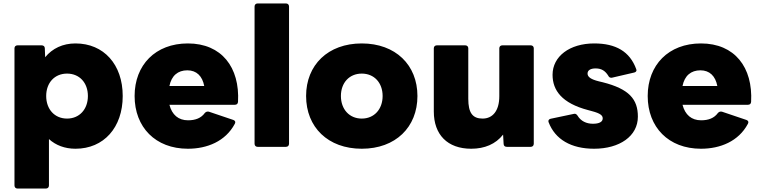

<svg xmlns="http://www.w3.org/2000/svg" viewBox="-20 -810 4410 1114"><path d="M82 284H246C257 284 264 277 264 266V-3C304 33 356 53 418 53C582 53 692 -70 692 -253C692 -436 582 -558 418 -558C344 -558 284 -529 242 -478L240 -530C240 -541 232 -547 221 -547H82C71 -547 64 -540 64 -530V266C64 277 71 284 82 284ZM248 -253C248 -330 297 -383 369 -383C441 -383 490 -330 490 -253C490 -176 441 -122 369 -122C297 -122 248 -176 248 -253Z M1070 53C1182 53 1288 10 1342 -91C1344 -95 1345 -98 1345 -101C1345 -107 1341 -111 1334 -114L1192 -162C1183 -164 1175 -162 1168 -154C1147 -125 1114 -112 1071 -112C1015 -112 978 -144 963 -202H1342C1354 -202 1360 -208 1361 -219C1372 -419 1266 -558 1070 -558C882 -558 761 -433 761 -253C761 -72 882 53 1070 53ZM1165 -311H963C975 -371 1012 -402 1067 -402C1120 -402 1154 -369 1165 -311Z M1475 42H1639C1650 42 1657 35 1657 24V-772C1657 -783 1650 -790 1639 -790H1475C1464 -790 1457 -783 1457 -772V24C1457 35 1464 42 1475 42Z M2079 53C2275 53 2402 -72 2402 -253C2402 -433 2275 -558 2079 -558C1883 -558 1756 -433 1756 -253C1756 -72 1883 53 2079 53ZM1958 -253C1958 -330 2007 -383 2079 -383C2151 -383 2200 -330 2200 -253C2200 -176 2151 -122 2079 -122C2007 -122 1958 -176 1958 -253Z M2714 53C2792 53 2856 26 2899 -29L2902 24C2902 36 2909 42 2921 42H3059C3070 42 3077 35 3077 24V-530C3077 -540 3070 -547 3059 -547H2895C2884 -547 2877 -540 2877 -530V-252C2877 -165 2837 -122 2780 -122C2722 -122 2697 -155 2697 -237V-530C2697 -540 2690 -547 2679 -547H2515C2504 -547 2497 -540 2497 -530V-163C2497 -29 2576 53 2714 53Z M3427 53C3575 53 3681 -20 3681 -133C3681 -234 3631 -294 3476 -333L3455 -338C3410 -349 3389 -363 3389 -383C3389 -404 3409 -413 3436 -413C3471 -413 3492 -398 3509 -371C3513 -363 3518 -359 3526 -359C3527 -359 3529 -359 3530 -359L3659 -389C3668 -391 3673 -396 3673 -403C3673 -405 3672 -407 3671 -410C3634 -511 3553 -558 3428 -558C3285 -558 3186 -483 3186 -376C3186 -286 3240 -211 3393 -171L3415 -165C3464 -152 3477 -140 3477 -123C3477 -102 3455 -92 3420 -92C3383 -92 3350 -107 3331 -139C3326 -146 3321 -150 3314 -150C3312 -150 3310 -149 3308 -149L3175 -121C3167 -119 3162 -114 3162 -108C3162 -106 3162 -103 3163 -101C3201 -1 3294 53 3427 53Z M4047 53C4159 53 4265 10 4319 -91C4321 -95 4322 -98 4322 -101C4322 -107 4318 -111 4311 -114L4169 -162C4160 -164 4152 -162 4145 -154C4124 -125 4091 -112 4048 -112C3992 -112 3955 -144 3940 -202H4319C4331 -202 4337 -208 4338 -219C4349 -419 4243 -558 4047 -558C3859 -558 3738 -433 3738 -253C3738 -72 3859 53 4047 53ZM4142 -311H3940C3952 -371 3989 -402 4044 -402C4097 -402 4131 -369 4142 -311Z"/></svg>

Font: LINE Seed JP App_OTF ExtraBold
Style: Regular
Weight: 800
Designer: LINE & Fontrix & Fontworks
Version: Version 1.013